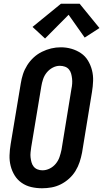

<svg xmlns="http://www.w3.org/2000/svg" viewBox="-20 -999 552 1027"><path d="M205 8Q175 8 147 1.5Q119 -5 96 -21Q73 -37 58.5 -60.5Q44 -84 37 -111.5Q30 -139 31 -168.5Q32 -198 37 -228L91 -552Q95 -578 103 -602.5Q111 -627 125.5 -650Q140 -673 160 -691.5Q180 -710 204.5 -722Q229 -734 254 -740Q279 -746 305 -746Q335 -746 362.5 -738Q390 -730 413 -714.5Q436 -699 450.5 -675Q465 -651 472 -623.5Q479 -596 478 -566.5Q477 -537 472 -507L419 -183Q414 -157 406 -132.5Q398 -108 384 -85Q370 -62 349.5 -43.5Q329 -25 305 -13Q281 -1 255.5 3.5Q230 8 205 8ZM207 -88Q227 -88 246 -97.5Q265 -107 278.5 -123.5Q292 -140 298.5 -159.5Q305 -179 309 -198L362 -523Q365 -537 366 -551Q367 -565 365.5 -578.5Q364 -592 360.5 -605Q357 -618 348.5 -628Q340 -638 327 -642.5Q314 -647 300 -647Q280 -647 261.5 -637Q243 -627 230 -611Q217 -595 210.5 -575.5Q204 -556 201 -537L147 -212Q145 -198 143.5 -184Q142 -170 143.5 -157Q145 -144 148.5 -131Q152 -118 160 -108Q168 -98 180.5 -93Q193 -88 207 -88ZM221 -793 154 -855 306 -979H406L512 -849L433 -798L347 -920Z"/></svg>

Font: Iosevka Slab
Style: Bold Italic
Weight: 700
Italic angle: -9°
Monospace: yes
Designer: Belleve Invis
Foundry: Belleve Invis
Version: Version 11.1.0; ttfautohint (v1.8.3)